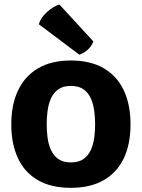

<svg xmlns="http://www.w3.org/2000/svg" viewBox="-20 -842 646 876"><path d="M193 -274.5Q193 -246 196.8 -215.8Q200.5 -185.5 211.8 -159.5Q223 -133.5 245 -117.2Q267 -101 303.5 -101Q340 -101 362 -117.2Q384 -133.5 395.2 -159.5Q406.5 -185.5 410.2 -215.8Q414 -246 414 -274.5Q414 -303.5 410.2 -334.2Q406.5 -365 395.2 -391.2Q384 -417.5 362 -433.8Q340 -450 303.5 -450Q267 -450 245 -433.8Q223 -417.5 211.8 -391.2Q200.5 -365 196.8 -334.2Q193 -303.5 193 -274.5ZM31.5 -274.5Q31.5 -364 62.2 -429.2Q93 -494.5 153.5 -530.2Q214 -566 303 -566Q393 -566 453.5 -530.5Q514 -495 544.8 -429.8Q575.5 -364.5 575.5 -274.5Q575.5 -184.5 544.8 -119.8Q514 -55 453.2 -20Q392.5 15 303 15Q213 15 152.5 -20.2Q92 -55.5 61.8 -120.5Q31.5 -185.5 31.5 -274.5ZM251 -821.5Q223 -813 194.5 -787.2Q166 -761.5 157 -731.5L342 -592.5Q361.5 -598.5 380 -615Q398.5 -631.5 406 -653Z"/></svg>

Font: Signika SC
Style: Regular
Weight: 300
Designer: Anna Giedryś
Foundry: Anna Giedryś
Version: Version 2.000